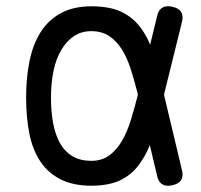

<svg xmlns="http://www.w3.org/2000/svg" viewBox="-20 -580 640 610"><path d="M558 -40Q563 -20 555.5 -8Q548 4 528 8.5Q508 13 495.5 5.5Q483 -2 479 -22L456 -119Q444 -89 428 -66Q405 -30 367.5 -10Q330 10 270 10Q213 10 173 -10Q133 -30 108.5 -66.5Q84 -103 73.5 -154.5Q63 -206 63 -270Q63 -334 74 -387Q85 -440 109.5 -478.5Q134 -517 174 -538.5Q214 -560 270 -560Q330 -560 367.5 -541.5Q405 -523 429 -489Q445 -467 457 -438L479 -528Q483 -548 495.5 -555.5Q508 -563 528 -558.5Q548 -554 555.5 -542Q563 -530 558 -510L501 -279ZM418 -280 417 -284Q407 -324 395.5 -360Q384 -396 367.5 -422.5Q351 -449 327.5 -465Q304 -481 270 -481Q238 -481 214.5 -465Q191 -449 174.5 -421Q158 -393 150 -354.5Q142 -316 142 -270Q142 -224 149 -187.5Q156 -151 171 -124.5Q186 -98 210.5 -83.5Q235 -69 270 -69Q304 -69 327.5 -86.5Q351 -104 367.5 -132.5Q384 -161 395.5 -198Q407 -235 417 -275Z"/></svg>

Font: Maple Mono Normal NL Light
Style: Regular
Weight: 300
Monospace: yes
Designer: subframe7536
Version: Version 7.000